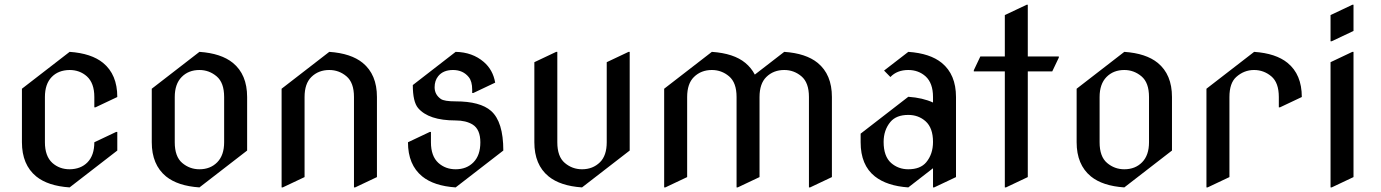

<svg xmlns="http://www.w3.org/2000/svg" viewBox="-20 -777 5870 816"><path d="M275.9 19.5Q183.6 13.2 133.8 -27.3Q73.2 -77.1 73.2 -172.4V-399.9L275.9 -556.6Q368.2 -550.3 418 -509.8Q478.5 -460.4 478.5 -364.7L385.7 -320.8H380.9V-364.7Q380.9 -423.8 349.1 -452.6Q318.8 -479.5 275.9 -479.5Q228 -479 199.7 -449.7Q170.9 -419.9 170.9 -364.7V-172.4Q170.9 -113.3 202.6 -84.5Q232.9 -57.6 275.9 -57.6Q323.7 -58.1 352.1 -87.4Q380.9 -117.2 380.9 -172.4L473.6 -216.3H478.5V-137.2Z M827.6 19.5Q735.4 13.2 685.5 -27.3Q625 -77.1 625 -172.4V-399.9L827.6 -556.6Q919.9 -550.3 969.7 -509.8Q1030.3 -460.4 1030.3 -364.7V-137.2ZM827.6 -57.6Q874 -57.6 903.3 -87.4Q932.6 -117.2 932.6 -172.4V-364.7Q932.6 -425.8 900.6 -452.6Q868.7 -479.5 827.6 -479.5Q781.2 -479.5 752 -449.7Q722.7 -419.9 722.7 -364.7V-172.4Q722.7 -111.3 754.4 -84.5Q786.1 -57.6 827.6 -57.6Z M1176.8 19.5V-399.9L1379.4 -556.6Q1471.7 -550.3 1521.5 -509.8Q1582 -460.4 1582 -364.7V-24.4L1489.3 19.5H1484.4V-364.7Q1484.4 -425.8 1452.6 -452.6Q1420.9 -479.5 1379.4 -479.5Q1333.5 -479.5 1303.2 -449.7Q1274.4 -421.4 1274.4 -364.7V-24.4L1181.6 19.5Z M1916.5 19.5Q1824.2 13.2 1774.4 -27.3Q1713.9 -76.7 1713.9 -172.4L1806.6 -216.3H1811.5V-172.4Q1811.5 -113.3 1843.3 -84.5Q1873.5 -57.6 1916.5 -57.6Q1963.4 -57.6 1992.4 -87.4Q2021.5 -117.2 2021.5 -171.9Q2021.5 -227.1 1988.8 -247.6Q1960.4 -265.1 1916 -265.1Q1801.8 -265.1 1756.8 -317.9Q1734.4 -344.7 1734.4 -415.5L1916.5 -556.6Q1987.8 -555.2 2036.1 -513.7Q2075.2 -480 2084.5 -425.8L1991.7 -381.8H1986.8V-396Q1986.8 -431.2 1972.2 -449.2Q1947.8 -479.5 1905.3 -479.5Q1863.3 -479.5 1842.3 -453.1Q1827.1 -434.1 1827.1 -406.2Q1827.1 -375 1853.5 -356.4Q1868.2 -346.2 1916 -346.2Q2021 -346.2 2066.9 -305.7Q2119.1 -259.8 2119.1 -137.2Z M2453.6 19.5Q2361.3 13.2 2311.5 -27.3Q2251 -76.7 2251 -172.4V-512.7L2343.8 -556.6H2348.6V-172.4Q2348.6 -111.3 2380.4 -84.5Q2412.1 -57.6 2453.6 -57.6Q2499.5 -57.6 2529.8 -87.4Q2558.6 -115.7 2558.6 -172.4V-512.7L2651.4 -556.6H2656.2V-137.2Z M2802.7 19.5V-399.9L3005.4 -556.6Q3098.6 -550.3 3147.5 -509.8Q3172.9 -488.8 3188 -460L3313 -556.6Q3405.3 -550.3 3455.1 -509.8Q3515.6 -460.4 3515.6 -364.7V-24.4L3422.9 19.5H3418V-364.7Q3418 -425.8 3386.2 -452.6Q3354.5 -479.5 3313 -479.5Q3267.1 -479.5 3236.8 -449.7Q3208 -421.4 3208 -364.7V-24.4L3115.2 19.5H3110.4V-364.7Q3110.4 -425.8 3078.6 -452.6Q3046.9 -479.5 3005.4 -479.5Q2959.5 -479.5 2929.2 -449.7Q2900.4 -421.4 2900.4 -364.7V-24.4L2807.6 19.5Z M3840.3 -57.6Q3891.6 -57.6 3916.5 -87.4Q3945.3 -122.1 3945.3 -173.8Q3945.3 -233.4 3913.6 -261.7Q3883.3 -288.6 3840.3 -288.6Q3789.1 -288.6 3764.2 -258.8Q3735.4 -224.1 3735.4 -173.8Q3735.4 -112.8 3767.1 -84.5Q3797.9 -57.6 3840.3 -57.6ZM3840.3 19.5Q3749.5 13.2 3698.2 -27.3Q3637.7 -75.2 3637.7 -172.4V-209L3840.3 -365.7Q3901.9 -361.3 3945.3 -341.3V-364.7Q3945.3 -423.8 3913.6 -452.6Q3883.3 -479.5 3840.3 -479.5Q3792.5 -479.5 3764.2 -449.7L3737.3 -477.1L3840.3 -556.6Q3932.6 -550.3 3982.4 -509.8Q4043 -460.4 4043 -364.7V-24.4L3950.2 19.5H3945.3V-62Z M4250.5 19.5V-473.6H4118.7V-478.5L4146.5 -537.1H4250.5V-712.9L4343.3 -756.8H4348.1V-537.1H4480V-532.2L4452.1 -473.6H4348.1V-24.4L4255.4 19.5Z M4758.3 19.5Q4666 13.2 4616.2 -27.3Q4555.7 -77.1 4555.7 -172.4V-399.9L4758.3 -556.6Q4850.6 -550.3 4900.4 -509.8Q4960.9 -460.4 4960.9 -364.7V-137.2ZM4758.3 -57.6Q4804.7 -57.6 4834 -87.4Q4863.3 -117.2 4863.3 -172.4V-364.7Q4863.3 -425.8 4831.3 -452.6Q4799.3 -479.5 4758.3 -479.5Q4711.9 -479.5 4682.6 -449.7Q4653.3 -419.9 4653.3 -364.7V-172.4Q4653.3 -111.3 4685.1 -84.5Q4716.8 -57.6 4758.3 -57.6Z M5107.4 19.5V-399.9L5310.1 -556.6Q5402.3 -550.3 5452.1 -509.8Q5512.7 -460.4 5512.7 -364.7L5419.9 -320.8H5415V-364.7Q5415 -425.8 5383.1 -452.6Q5351.1 -479.5 5309.6 -479.5Q5267.1 -479.5 5233.9 -449.7Q5205.1 -423.8 5205.1 -364.7V-24.4L5112.3 19.5Z M5634.8 19.5V-512.7L5727.5 -556.6H5732.4V-24.4L5639.6 19.5ZM5732.4 -756.8V-645.5L5639.6 -601.6H5634.8V-712.9L5727.5 -756.8Z"/></svg>

Font: Nova Cut
Style: Book
Weight: 400
Version: Version 2.000